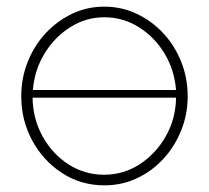

<svg xmlns="http://www.w3.org/2000/svg" viewBox="-20 -548 628 578"><path d="M294 10Q224 10 167 -27Q110 -64 77 -125Q44 -186 44 -258Q44 -313 63.5 -362Q83 -411 117.5 -448Q152 -485 197 -506.5Q242 -528 294 -528Q346 -528 391.5 -506.5Q437 -485 471.5 -448Q506 -411 525.5 -362Q545 -313 545 -258Q545 -204 525.5 -155.5Q506 -107 472 -70Q438 -33 392.5 -11.5Q347 10 294 10ZM294 -496Q239 -496 192 -466.5Q145 -437 114.5 -387.5Q84 -338 79 -277H510Q505 -338 475 -387.5Q445 -437 397.5 -466.5Q350 -496 294 -496ZM293 -22Q352 -22 400.5 -53.5Q449 -85 479 -137.5Q509 -190 510 -254H78Q79 -190 108.5 -137Q138 -84 186.5 -53Q235 -22 293 -22Z"/></svg>

Font: Raleway ExtraLight
Style: Regular
Weight: 200
Designer: Matt McInerney, Pablo Impallari, Rodrigo Fuenzalida
Foundry: Matt McInerney, Pablo Impallari, Rodrigo Fuenzalida
Version: Version 4.026